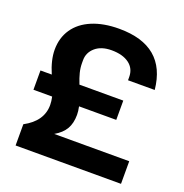

<svg xmlns="http://www.w3.org/2000/svg" viewBox="-126 -813 886 926"><g transform="rotate(20 317.0 -350.0)"><path d="M143 -240Q143 -259 138 -282H42V-381H100Q72 -446 72 -499Q72 -560 103 -605.5Q134 -651 192.5 -675.5Q251 -700 331 -700Q570 -700 592 -481H455V-497Q455 -541 422 -565.5Q389 -590 332 -590Q279 -590 248.5 -563.5Q218 -537 218 -498V-483Q218 -459 224 -435Q230 -411 242 -381H467V-282H276Q281 -259 281 -240Q281 -197 264 -167.5Q247 -138 209 -116H594V0H53V-109Q143 -157 143 -240Z"/></g></svg>

Font: Mozilla Text BETA
Style: Bold
Weight: 700
Designer: Studio DRAMA
Foundry: Studio DRAMA
Version: Version 0.100